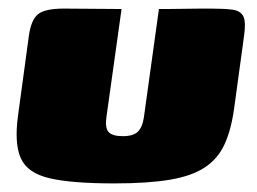

<svg xmlns="http://www.w3.org/2000/svg" viewBox="-20 -420 598 447"><path d="M263 -399 228 -149Q224 -123 232.5 -113Q241 -103 266 -103Q291 -103 301.5 -114Q312 -125 315 -147L350 -399Q351 -399 368 -399Q385 -399 407.5 -399.5Q430 -400 448.5 -400Q467 -400 471 -400Q502 -400 521 -397.5Q540 -395 546.5 -382Q553 -369 548 -335L525 -167Q518 -117 502.5 -83.5Q487 -50 456.5 -30Q426 -10 375 -1.5Q324 7 246 7Q147 7 95.5 -5Q44 -17 28.5 -51.5Q13 -86 22 -151L47 -335Q52 -373 68 -386.5Q84 -400 129 -400Q163 -400 196 -399.5Q229 -399 263 -399Z"/></svg>

Font: Genos Thin Black
Style: Italic
Weight: 900
Italic angle: -8°
Version: Version 1.010